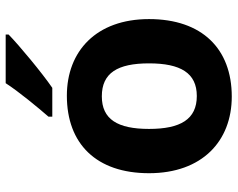

<svg xmlns="http://www.w3.org/2000/svg" viewBox="-98 -708 816 659"><g transform="rotate(-90 309.5 -378.0)"><path d="M521 -756V-766H354C325 -721 271 -656 239 -619V-606H338C389 -641 483 -719 521 -756ZM574 -274C574 -455 464 -556 311 -556C146 -556 45 -455 45 -274C45 -92 155 10 308 10C472 10 574 -92 574 -274ZM197 -274C197 -382 230 -436 309 -436C389 -436 422 -382 422 -274C422 -166 389 -110 310 -110C230 -110 197 -166 197 -274Z"/></g></svg>

Font: Noto Sans Malayalam
Style: Bold
Weight: 700
Designer: Jelle Bosma - Monotype Design Team
Foundry: Monotype Imaging Inc.
Version: Version 2.104